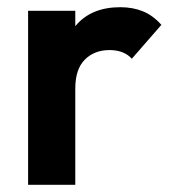

<svg xmlns="http://www.w3.org/2000/svg" viewBox="-20 -513 474 533"><path d="M58 0V-483H189V0ZM189 -267 138 -301Q147 -390 190 -441.5Q233 -493 314 -493Q349 -493 377 -481.5Q405 -470 428 -444L346 -350Q335 -362 319.5 -368Q304 -374 284 -374Q242 -374 215.5 -347.5Q189 -321 189 -267Z"/></svg>

Font: Outfit Thin SemiBold
Style: Regular
Weight: 600
Version: Version 1.100;gftools[0.9.27]